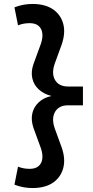

<svg xmlns="http://www.w3.org/2000/svg" viewBox="-20 -731 471 970"><path d="M144 -711Q208 -711 247.5 -684Q287 -657 299.5 -610.5Q312 -564 291 -504L257 -411Q239 -360 258 -327Q277 -294 324 -294H399V-199H324Q277 -199 258 -165.5Q239 -132 257 -81L291 12Q312 71 299.5 118Q287 165 247.5 192Q208 219 144 219Q121 219 99 215Q77 211 53 202L71 111Q86 117 100.5 119.5Q115 122 130 122Q158 122 174 109Q190 96 193.5 72.5Q197 49 187 19L149 -85Q136 -124 143 -157Q150 -190 175.5 -214Q201 -238 240 -246Q201 -256 175.5 -279.5Q150 -303 143 -336.5Q136 -370 149 -407L187 -511Q197 -541 193.5 -564.5Q190 -588 174 -601Q158 -614 130 -614Q115 -614 100.5 -611.5Q86 -609 71 -603L53 -694Q77 -703 99 -707Q121 -711 144 -711Z"/></svg>

Font: Red Hat Text SemiBold
Style: Regular
Weight: 600
Designer: Pentagram, MCKL
Foundry: MCKL
Version: Version 1.030